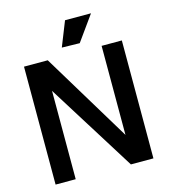

<svg xmlns="http://www.w3.org/2000/svg" viewBox="-121 -927 897 1022"><g transform="rotate(-15 327.5 -416.0)"><path d="M58.1 0V-649.9H189L485.8 -159.2V-649.9H597.2V0H473.1L168.9 -486.8V0ZM278.8 -695.8 333 -832H476.1L377 -693.8Z"/></g></svg>

Font: Apfel Grotezk Mittel
Style: Regular
Weight: 500
Designer: Luigi Gorlero
Foundry: © 2023, Luigi Gorlero & Collletttivo
Version: Version 2.000;Glyphs 3.2 (3217)